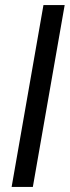

<svg xmlns="http://www.w3.org/2000/svg" viewBox="-20 -740 276 760"><path d="M26 0 152 -720H236L110 0Z"/></svg>

Font: DM Sans 12pt
Style: Italic
Weight: 400
Italic angle: -10°
Version: Version 4.004;gftools[0.9.30]